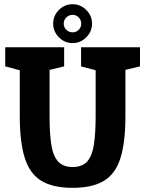

<svg xmlns="http://www.w3.org/2000/svg" viewBox="-20 -894 697 922"><path d="M582.3 -336Q582.3 -212 558.8 -136Q535.3 -60 479.7 -26Q424 8 328.7 8Q233.3 8 178 -26Q122.7 -60 98.8 -136Q75 -212 75 -336H218Q218 -254 226.3 -199.8Q234.7 -145.7 258.7 -118.8Q282.7 -92 328.7 -92Q375.3 -92 399 -118.8Q422.7 -145.7 431 -199.8Q439.3 -254 439.3 -336ZM439.3 -667H582.3V-336H439.3ZM218 -336H75V-667H218ZM5 -667H85L104.3 -548.7L5 -575.3ZM369.3 -667H449.3L468.7 -548.7L369.3 -575.3ZM174.7 -548 208 -667H288V-575.3ZM539 -548 572.3 -667H652.3V-575.3ZM235.3 -780.2Q235.3 -818.7 262.8 -846.2Q290.2 -873.7 328.7 -873.7Q366.7 -873.7 394.3 -846.2Q422 -818.8 422 -780.3Q422 -743 394.3 -715Q366.7 -687 328.7 -687Q290.2 -687 262.8 -715Q235.3 -742.9 235.3 -780.2ZM286 -779.8Q286 -763.3 298.5 -751Q311 -738.7 328.7 -738.7Q346 -738.7 358 -750.9Q370 -763.1 370 -780Q370 -798 358 -810.3Q346 -822.7 329 -822.7Q311 -822.7 298.5 -810.3Q286 -798 286 -779.8Z"/></svg>

Font: Epunda Slab Light
Style: Regular
Weight: 300
Designer: Simon Atzbach
Foundry: typofactur
Version: Version 1.102